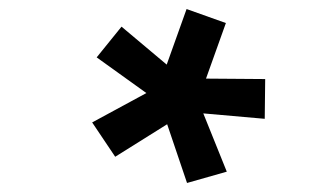

<svg xmlns="http://www.w3.org/2000/svg" viewBox="-20 -735 690 425"><path d="M235 -388 184 -464 304 -529 194 -608 249 -676 349 -592 393 -715 480 -684 436 -561 567 -560 566 -472 430 -484 482 -355 394 -330 350 -460Z"/></svg>

Font: Azeret Mono Thin Medium
Style: Italic
Weight: 500
Italic angle: -12°
Version: Version 1.002